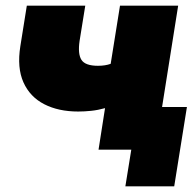

<svg xmlns="http://www.w3.org/2000/svg" viewBox="-20 -530 682 680"><path d="M329 0 352 -147Q327 -140 303 -137.5Q279 -135 257 -135Q187 -135 136.5 -161Q86 -187 63 -238.5Q40 -290 52 -366L75 -510H282L262 -386Q255 -339 268.5 -318Q282 -297 327 -297Q353 -297 372 -304L405 -510H611L554 -151H642L597 130H424L445 0Z"/></svg>

Font: Mulish ExtraBlack
Style: Italic
Weight: 1000
Italic angle: -9°
Designer: Vernon Adams
Foundry: Vernon Adams
Version: Version 3.603; ttfautohint (v1.8.3)